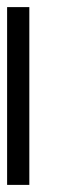

<svg xmlns="http://www.w3.org/2000/svg" viewBox="-20 -520 165 540"><path d="M0 -437.5V-500H62.5V-437.5ZM0 -375V-437.5H62.5V-375ZM0 -312.5V-375H62.5V-312.5ZM0 -250V-312.5H62.5V-250ZM0 -187.5V-250H62.5V-187.5ZM0 -125V-187.5H62.5V-125ZM0 -62.5V-125H62.5V-62.5ZM0 0V-62.5H62.5V0Z"/></svg>

Font: AprilSans
Style: Regular
Weight: 400
Designer: typesprite
Version: Version 1.001;PS 001.001;hotconv 1.0.88;makeotf.lib2.5.64775